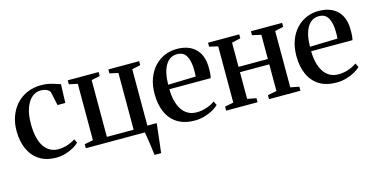

<svg xmlns="http://www.w3.org/2000/svg" viewBox="-73 -893 2786 1427"><g transform="rotate(-15 1320.5 -179.5)"><path d="M261.5 11Q184.5 11 132 -23.2Q79.5 -57.5 52.8 -117.8Q26 -178 26 -255.5Q25.5 -316 44 -367.5Q62.5 -419 97 -457.5Q131.5 -496 180.5 -517.5Q229.5 -539 290.5 -539Q324.5 -539 352.5 -532.5Q380.5 -526 401.5 -518.5Q422.5 -511 435 -508L430 -364.5H370L348.5 -465.5Q347 -474 338.2 -482.2Q329.5 -490.5 314.2 -496.2Q299 -502 276.5 -502Q239.5 -502 209.2 -477Q179 -452 160.8 -402.5Q142.5 -353 142.5 -278.5Q142.5 -221 153 -177.2Q163.5 -133.5 183.2 -104.2Q203 -75 230.8 -60.2Q258.5 -45.5 292.5 -45.5Q318 -45.5 343 -51.5Q368 -57.5 389 -67Q410 -76.5 424 -86.5L438 -57Q422.5 -41 394.8 -25.2Q367 -9.5 332.5 0.8Q298 11 261.5 11Z M970.5 180Q968 159 964.8 134Q961.5 109 958 84.2Q954.5 59.5 950.8 37.5Q947 15.5 944.5 0H490V-31L556.5 -44.5V-478L491 -492V-522.5H728.5V-492L663 -478V-41H869V-478L803.5 -492V-522.5H1040.5V-492L975.5 -478V-44H1047.5Q1045 -24.5 1042.5 -1.8Q1040 21 1037.2 45.2Q1034.5 69.5 1031.8 93.2Q1029 117 1026.2 139.2Q1023.5 161.5 1021.5 180Z M1327.5 11Q1248.5 11 1195.2 -22Q1142 -55 1115 -115.2Q1088 -175.5 1088 -256.5Q1088 -322.5 1107.2 -374.8Q1126.5 -427 1160.2 -463.5Q1194 -500 1238.2 -519Q1282.5 -538 1332.5 -538Q1423 -538 1474.5 -489.2Q1526 -440.5 1528 -348.5Q1528.5 -317.5 1526.8 -297.2Q1525 -277 1521.5 -263H1203.5Q1204 -216 1213.5 -176.2Q1223 -136.5 1241.8 -107Q1260.5 -77.5 1289.2 -61Q1318 -44.5 1358 -44.5Q1397 -44.5 1436.2 -58.5Q1475.5 -72.5 1497.5 -90L1512.5 -59Q1495.5 -41.5 1466.5 -25.5Q1437.5 -9.5 1401.5 0.8Q1365.5 11 1327.5 11ZM1203.5 -297.5 1416.5 -303.5Q1418 -315 1418.2 -327.2Q1418.5 -339.5 1418.5 -351Q1418.5 -420.5 1397 -460.2Q1375.5 -500 1324.5 -500Q1296.5 -500 1274.2 -486.5Q1252 -473 1236.5 -447Q1221 -421 1212.5 -383.5Q1204 -346 1203.5 -297.5Z M1570 0V-31L1636.5 -44V-477L1570.5 -492V-522.5H1810.5V-492L1743 -477V-290.5H1968.5V-477L1900.5 -492V-522.5H2140.5V-492L2075 -477V-44L2141.5 -31V0H1900V-31L1968.5 -44V-249.5H1743V-44L1811.5 -31V0Z M2418.5 11Q2339.5 11 2286.2 -22Q2233 -55 2206 -115.2Q2179 -175.5 2179 -256.5Q2179 -322.5 2198.2 -374.8Q2217.5 -427 2251.2 -463.5Q2285 -500 2329.2 -519Q2373.5 -538 2423.5 -538Q2514 -538 2565.5 -489.2Q2617 -440.5 2619 -348.5Q2619.5 -317.5 2617.8 -297.2Q2616 -277 2612.5 -263H2294.5Q2295 -216 2304.5 -176.2Q2314 -136.5 2332.8 -107Q2351.5 -77.5 2380.2 -61Q2409 -44.5 2449 -44.5Q2488 -44.5 2527.2 -58.5Q2566.5 -72.5 2588.5 -90L2603.5 -59Q2586.5 -41.5 2557.5 -25.5Q2528.5 -9.5 2492.5 0.8Q2456.5 11 2418.5 11ZM2294.5 -297.5 2507.5 -303.5Q2509 -315 2509.2 -327.2Q2509.5 -339.5 2509.5 -351Q2509.5 -420.5 2488 -460.2Q2466.5 -500 2415.5 -500Q2387.5 -500 2365.2 -486.5Q2343 -473 2327.5 -447Q2312 -421 2303.5 -383.5Q2295 -346 2294.5 -297.5Z"/></g></svg>

Font: Merriweather 96pt Medium
Style: Regular
Weight: 500
Version: Version 2.100